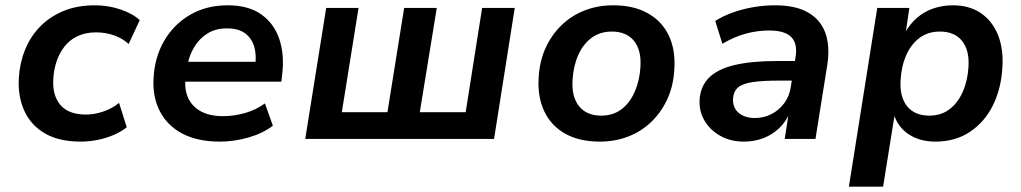

<svg xmlns="http://www.w3.org/2000/svg" viewBox="-20 -524 3851 724"><path d="M284 10Q204 10 151 -20Q98 -50 72.5 -104.5Q47 -159 51 -229Q54 -285 74 -335Q94 -385 130 -422.5Q166 -460 218 -482Q270 -504 338 -504Q388 -504 434 -488.5Q480 -473 507 -448L465 -358Q443 -379 410.5 -390.5Q378 -402 343 -402Q303 -402 273 -388Q243 -374 223.5 -349Q204 -324 193.5 -293Q183 -262 181 -226Q177 -165 207.5 -128.5Q238 -92 305 -92Q335 -92 368.5 -103Q402 -114 429 -136L458 -44Q438 -28 409.5 -15.5Q381 -3 348.5 3.5Q316 10 284 10Z M809 10Q726 10 669 -19.5Q612 -49 583.5 -103Q555 -157 559 -229Q563 -308 599 -370Q635 -432 696.5 -468Q758 -504 839 -504Q917 -504 965.5 -469.5Q1014 -435 1033.5 -376Q1053 -317 1044 -243L1041 -216H659L670 -291H959L942 -274Q948 -317 938.5 -348.5Q929 -380 904 -398.5Q879 -417 836 -417Q793 -417 762 -397.5Q731 -378 712 -346Q693 -314 686 -275L682 -247Q673 -196 687 -160.5Q701 -125 735 -105.5Q769 -86 821 -86Q863 -86 904.5 -98Q946 -110 979 -134L1009 -50Q971 -21 917 -5.5Q863 10 809 10Z M1131 0 1210 -494H1332L1269 -101H1441L1504 -494H1627L1563 -101H1736L1798 -494H1921L1843 0Z M2242 10Q2165 10 2112 -19.5Q2059 -49 2033 -103Q2007 -157 2011 -228Q2014 -292 2037 -342.5Q2060 -393 2098 -429.5Q2136 -466 2185.5 -485Q2235 -504 2292 -504Q2369 -504 2422 -474.5Q2475 -445 2501 -392Q2527 -339 2523 -266Q2520 -202 2497 -151.5Q2474 -101 2436 -64.5Q2398 -28 2348.5 -9Q2299 10 2242 10ZM2247 -88Q2292 -88 2323.5 -112Q2355 -136 2373.5 -178Q2392 -220 2395 -272Q2399 -335 2370.5 -370Q2342 -405 2287 -405Q2243 -405 2211 -381.5Q2179 -358 2160.5 -316.5Q2142 -275 2139 -222Q2135 -159 2163.5 -123.5Q2192 -88 2247 -88Z M2785 10Q2736 10 2697.5 -11Q2659 -32 2637.5 -67.5Q2616 -103 2618 -147Q2621 -198 2653 -230.5Q2685 -263 2749 -278.5Q2813 -294 2912 -294H2991L2980 -220H2915Q2856 -220 2818.5 -214.5Q2781 -209 2763.5 -194.5Q2746 -180 2744 -151Q2743 -117 2766 -98Q2789 -79 2826 -79Q2860 -79 2888.5 -93.5Q2917 -108 2937 -134.5Q2957 -161 2962 -197L2980 -310Q2988 -360 2963.5 -384.5Q2939 -409 2880 -409Q2837 -409 2793.5 -397.5Q2750 -386 2704 -359L2677 -445Q2707 -464 2743.5 -477Q2780 -490 2821 -497Q2862 -504 2903 -504Q2980 -504 3027 -477Q3074 -450 3092 -400.5Q3110 -351 3100 -282L3055 0H2939L2955 -103H2960Q2945 -66 2918 -40.5Q2891 -15 2857 -2.5Q2823 10 2785 10Z M3181 180 3288 -494H3409L3395 -399H3392Q3411 -434 3438.5 -457.5Q3466 -481 3500.5 -492.5Q3535 -504 3573 -504Q3635 -504 3678 -475Q3721 -446 3742.5 -394Q3764 -342 3760 -273Q3756 -192 3725 -128.5Q3694 -65 3638.5 -27.5Q3583 10 3507 10Q3449 10 3407.5 -17Q3366 -44 3350 -94H3354L3310 180ZM3484 -88Q3529 -88 3560.5 -112Q3592 -136 3610.5 -178Q3629 -220 3632 -272Q3636 -335 3607.5 -370Q3579 -405 3524 -405Q3480 -405 3448 -381.5Q3416 -358 3397.5 -316.5Q3379 -275 3376 -222Q3372 -159 3400.5 -123.5Q3429 -88 3484 -88Z"/></svg>

Font: Nunito Sans 10pt
Style: Bold Italic
Weight: 700
Italic angle: -9°
Designer: Vernon Adams
Foundry: Vernon Adams
Version: Version 3.101;gftools[0.9.27]